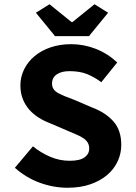

<svg xmlns="http://www.w3.org/2000/svg" viewBox="-20 -872 640 904"><path d="M298 12Q232 12 167.5 -11.5Q103 -35 50 -82L135 -183Q172 -153 216 -134Q260 -115 308 -115Q356 -115 378 -131Q400 -147 400 -172Q400 -189 393 -200.5Q386 -212 373 -221Q360 -230 341 -238Q322 -246 299 -256L215 -292Q188 -302 162.5 -318Q137 -334 118 -355.5Q99 -377 87.5 -405.5Q76 -434 76 -470Q76 -510 93.5 -545.5Q111 -581 142.5 -607.5Q174 -634 218 -649Q262 -664 315 -664Q375 -664 431 -642Q487 -620 532 -578L457 -485Q423 -510 389 -523.5Q355 -537 307 -537Q270 -537 247.5 -522Q225 -507 225 -478Q225 -449 254.5 -433.5Q284 -418 332 -401L411 -367Q476 -343 513.5 -301Q551 -259 551 -190Q551 -149 534 -112.5Q517 -76 485 -48.5Q453 -21 406 -4.5Q359 12 298 12ZM239 -702 149 -812 213 -852 317 -768H321L425 -852L489 -812L399 -702Z"/></svg>

Font: Source Code Pro
Style: Bold
Weight: 700
Monospace: yes
Designer: Paul D. Hunt, Teo Tuominen
Foundry: Adobe Systems Incorporated
Version: Version 2.030;PS 1.000;hotconv 16.6.51;makeotf.lib2.5.65220